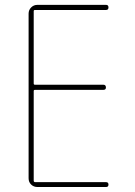

<svg xmlns="http://www.w3.org/2000/svg" viewBox="-20 -750 540 770"><path d="M129.9 0Q115.2 0 105 -9.8Q94.7 -19.5 94.7 -35.2V-695.3Q94.7 -710 105 -720.2Q115.2 -730.5 129.9 -730.5H405.3Q415 -730.5 415 -720.2Q415 -710 405.3 -710H120.1Q115.2 -710 115.2 -705.1V-415Q115.2 -410.2 120.1 -410.2H394.5Q404.3 -410.2 404.8 -399.9Q405.3 -389.6 394.5 -389.6H120.1Q115.2 -389.6 115.2 -384.8V-25.4Q115.2 -20.5 120.1 -19.5H405.3Q415 -19.5 415 -9.8Q415 0 405.3 0Z"/></svg>

Font: Rounded-L Mgen+ 2m thin
Style: Regular
Weight: 100
Designer: [Source Han Sans]
Ryoko NISHIZUKA  (kana & ideographs); Paul D. Hunt (Latin, Greek & Cyrillic); Wenlong ZHANG  (bopomofo
Version: Version 1.059.20150602